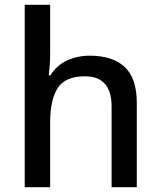

<svg xmlns="http://www.w3.org/2000/svg" viewBox="-20 -873 670 800"><path d="M189 -650Q189 -624 187 -599.5Q185 -575 183 -559H190Q216 -601 259.5 -621Q303 -641 354 -641Q449 -641 499.5 -594Q550 -547 550 -444V-93H445V-429Q445 -555 334 -555Q251 -555 220 -505.5Q189 -456 189 -364V-93H83V-853H189Z"/></svg>

Font: Noto Sans Kannada UI Medium
Style: Regular
Weight: 500
Designer: Jelle Bosma - Monotype Design Team
Foundry: Monotype Imaging Inc.
Version: Version 2.005; ttfautohint (v1.8.4.7-5d5b)